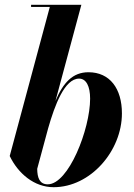

<svg xmlns="http://www.w3.org/2000/svg" viewBox="-20 -770 558 800"><path d="M187.5 -741 20.5 -120C55.5 -47 122.5 10 203.5 10C357.5 10 488 -141.5 488 -297.5C488 -400.5 438 -469 348.5 -469C282.5 -469 243 -425 211 -349L319 -750H109.5V-741ZM135 -66.5 180.5 -235C208.5 -333 249.5 -442.5 309.5 -442.5C339 -442.5 355.5 -411 355.5 -359C355.5 -231.5 265.5 -2 179 -2C144.5 -2 135.5 -30 135 -66.5Z"/></svg>

Font: Bodoni* 24pt
Style: Bold Italic
Weight: 700
Italic angle: -13°
Version: Version 2.3